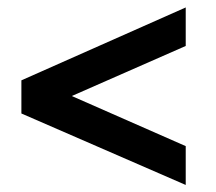

<svg xmlns="http://www.w3.org/2000/svg" viewBox="-20 -578 591 526"><path d="M38.6 -357.9 488.8 -557.6V-452.1L177.7 -315.4V-314.5L488.8 -177.7V-71.3L38.6 -267.1Z"/></svg>

Font: Parastoo FD
Style: Bold-FD
Weight: 700
Foundry: Saber Rastikerdar (saber.rastikerdar@gmail.com)
Version: Version 2.0.1